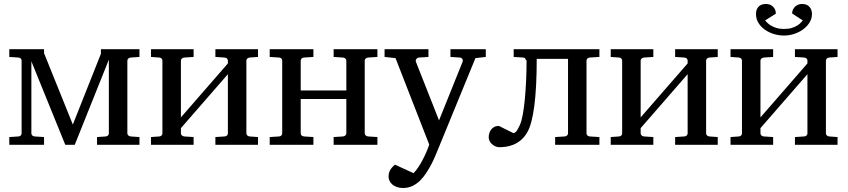

<svg xmlns="http://www.w3.org/2000/svg" viewBox="-20 -730 4275 968"><path d="M469.2 0V-39.1L513.2 -42Q521.5 -43 525.1 -47.6Q528.8 -52.2 528.8 -57.1V-429.2L356.9 0H309.1L138.2 -420.9V-57.1Q138.2 -52.2 142.3 -47.6Q146.5 -43 154.8 -42L202.1 -39.1V0H26.9V-39.1L73.2 -42Q81.5 -43 85.2 -47.6Q88.9 -52.2 88.9 -57.1V-424.8Q88.9 -429.7 85.2 -434.3Q81.5 -439 73.2 -439.9L26.9 -442.9V-481.9H202.1V-461.9L347.2 -102.1L488.8 -459V-481.9H683.1V-442.9L639.2 -439.9Q630.9 -439 626.5 -434.3Q622.1 -429.7 622.1 -424.8V-57.1Q622.1 -52.2 626.5 -47.6Q630.9 -43 639.2 -42L683.1 -39.1V0Z M1065.9 0V-39.1L1111.8 -42Q1121.1 -43 1125 -47.6Q1128.9 -52.2 1128.9 -57.1V-356L892.1 -84V-57.1Q892.1 -52.2 896.5 -47.6Q900.9 -43 909.2 -42L956.1 -39.1V0H741.2V-39.1L783.2 -42Q791.5 -43 795.2 -47.6Q798.8 -52.2 798.8 -57.1V-424.8Q798.8 -429.7 795.2 -434.3Q791.5 -439 783.2 -439.9L741.2 -442.9V-481.9H956.1V-442.9L909.2 -439.9Q900.9 -439 896.5 -434.3Q892.1 -429.7 892.1 -424.8V-138.2L1128.9 -410.2V-424.8Q1128.9 -429.7 1125 -434.3Q1121.1 -439 1111.8 -439.9L1065.9 -442.9V-481.9H1280.8V-442.9L1238.8 -439.9Q1230.5 -439 1226.3 -434.3Q1222.2 -429.7 1222.2 -424.8V-57.1Q1222.2 -52.2 1226.3 -47.6Q1230.5 -43 1238.8 -42L1280.8 -39.1V0Z M1662.1 0V-39.1L1709 -42Q1717.3 -43 1721.7 -47.6Q1726.1 -52.2 1726.1 -57.1V-231H1496.1V-57.1Q1496.1 -52.2 1500 -47.6Q1503.9 -43 1513.2 -42L1560.1 -39.1V0H1339.8V-39.1L1387.2 -42Q1395.5 -43 1399.2 -47.6Q1402.8 -52.2 1402.8 -57.1V-424.8Q1402.8 -429.7 1399.2 -434.3Q1395.5 -439 1387.2 -439.9L1339.8 -442.9V-481.9H1560.1V-442.9L1513.2 -439.9Q1503.9 -439 1500 -434.3Q1496.1 -429.7 1496.1 -424.8V-273.9H1726.1V-424.8Q1726.1 -429.7 1721.7 -434.3Q1717.3 -439 1709 -439.9L1662.1 -442.9V-481.9H1882.8V-442.9L1835.9 -439.9Q1827.6 -439 1823.2 -434.3Q1818.8 -429.7 1818.8 -424.8V-57.1Q1818.8 -52.2 1823.2 -47.6Q1827.6 -43 1835.9 -42L1882.8 -39.1V0Z M2377 -437 2185.1 30.8Q2180.2 43 2172.1 61.8Q2164.1 80.6 2153.1 101.3Q2142.1 122.1 2128.4 142.8Q2114.7 163.6 2099.1 179.2Q2081.1 197.3 2059.6 207.5Q2038.1 217.8 2012.2 217.8Q1994.6 217.8 1981 212.9Q1967.3 208 1958 200Q1948.7 191.9 1943.8 181.6Q1939 171.4 1939 160.2Q1939 143.1 1946.5 128.7Q1954.1 114.3 1971.2 100.1L2064.9 143.1Q2077.1 130.9 2089.1 112.8Q2101.1 94.7 2111.3 75Q2121.6 55.2 2130.1 35.4Q2138.7 15.6 2144 -1L1974.1 -437L1918.9 -442.9V-481.9H2140.1V-442.9L2092.3 -439.9Q2084 -439 2079.1 -432.6Q2074.2 -426.3 2077.1 -418L2193.4 -123L2312 -418Q2315.4 -425.8 2311 -432.4Q2306.6 -439 2298.3 -439.9L2251 -442.9V-481.9H2429.2V-442.9Z M2778.8 0V-39.1L2827.1 -42Q2835.4 -43 2839.6 -47.6Q2843.8 -52.2 2843.8 -57.1V-433.1H2686Q2686 -289.6 2673.8 -196Q2661.6 -102.5 2638.2 -63Q2624 -38.1 2605.7 -23.2Q2587.4 -8.3 2568.1 -0.5Q2548.8 7.3 2530.5 9.8Q2512.2 12.2 2498 12.2Q2487.8 12.2 2478.3 8.1Q2468.8 3.9 2460.9 -2.9Q2453.1 -9.8 2448.5 -18.8Q2443.8 -27.8 2443.8 -38.1Q2443.8 -48.3 2447 -58.6Q2450.2 -68.8 2456.3 -76.9Q2462.4 -85 2472.2 -90.1Q2481.9 -95.2 2495.1 -95.2L2567.9 -59.1Q2573.7 -59.1 2578.6 -63.2Q2583.5 -67.4 2587.4 -73.5Q2591.3 -79.6 2594.7 -86.9Q2598.1 -94.2 2601.1 -100.1Q2609.4 -117.7 2615.7 -152.6Q2622.1 -187.5 2626.2 -231.7Q2630.4 -275.9 2632.6 -326.2Q2634.8 -376.5 2634.8 -424.8Q2630.9 -428.2 2628.7 -433.6Q2626.5 -439 2618.2 -439.9L2569.8 -442.9V-481.9H3002V-442.9L2953.1 -439.9Q2944.8 -439 2940.9 -434.3Q2937 -429.7 2937 -424.8V-57.1Q2937 -52.2 2940.9 -47.6Q2944.8 -43 2953.1 -42L3002 -39.1V0Z M3383.8 0V-39.1L3429.7 -42Q3439 -43 3442.9 -47.6Q3446.8 -52.2 3446.8 -57.1V-356L3210 -84V-57.1Q3210 -52.2 3214.4 -47.6Q3218.8 -43 3227.1 -42L3273.9 -39.1V0H3059.1V-39.1L3101.1 -42Q3109.4 -43 3113 -47.6Q3116.7 -52.2 3116.7 -57.1V-424.8Q3116.7 -429.7 3113 -434.3Q3109.4 -439 3101.1 -439.9L3059.1 -442.9V-481.9H3273.9V-442.9L3227.1 -439.9Q3218.8 -439 3214.4 -434.3Q3210 -429.7 3210 -424.8V-138.2L3446.8 -410.2V-424.8Q3446.8 -429.7 3442.9 -434.3Q3439 -439 3429.7 -439.9L3383.8 -442.9V-481.9H3598.6V-442.9L3556.6 -439.9Q3548.3 -439 3544.2 -434.3Q3540 -429.7 3540 -424.8V-57.1Q3540 -52.2 3544.2 -47.6Q3548.3 -43 3556.6 -42L3598.6 -39.1V0Z M3987.8 0V-39.1L4033.7 -42Q4043 -43 4046.9 -47.6Q4050.8 -52.2 4050.8 -57.1V-356L3814 -84V-57.1Q3814 -52.2 3818.4 -47.6Q3822.8 -43 3831.1 -42L3877.9 -39.1V0H3663.1V-39.1L3705.1 -42Q3713.4 -43 3717 -47.6Q3720.7 -52.2 3720.7 -57.1V-424.8Q3720.7 -429.7 3717 -434.3Q3713.4 -439 3705.1 -439.9L3663.1 -442.9V-481.9H3877.9V-442.9L3831.1 -439.9Q3822.8 -439 3818.4 -434.3Q3814 -429.7 3814 -424.8V-138.2L4050.8 -410.2V-424.8Q4050.8 -429.7 4046.9 -434.3Q4043 -439 4033.7 -439.9L3987.8 -442.9V-481.9H4202.6V-442.9L4160.6 -439.9Q4152.3 -439 4148.2 -434.3Q4144 -429.7 4144 -424.8V-57.1Q4144 -52.2 4148.2 -47.6Q4152.3 -43 4160.6 -42L4202.6 -39.1V0ZM4073.7 -660.2Q4073.7 -636.7 4061.5 -616.7Q4049.3 -596.7 4029.3 -582Q4009.3 -567.4 3984.1 -559.1Q3959 -550.8 3932.6 -550.8Q3906.7 -550.8 3881.3 -558.6Q3856 -566.4 3835.9 -580.6Q3815.9 -594.7 3803.7 -614.7Q3791.5 -634.8 3791.5 -659.2Q3791.5 -683.1 3804.7 -696.5Q3817.9 -710 3841.3 -710Q3864.3 -710 3877.9 -695.8Q3891.6 -681.6 3891.6 -661.1L3837.4 -627Q3840.8 -623 3847.9 -615.7Q3855 -608.4 3866.7 -601.3Q3878.4 -594.2 3894.5 -589.1Q3910.6 -584 3932.6 -584Q3955.6 -584 3971.9 -589.1Q3988.3 -594.2 3999.5 -601.3Q4010.7 -608.4 4017.3 -615.7Q4023.9 -623 4027.3 -627L3973.6 -662.1Q3973.6 -671.4 3977.3 -680.2Q3981 -689 3987.5 -695.6Q3994.1 -702.1 4003.2 -706.1Q4012.2 -710 4023.4 -710Q4048.3 -710 4061 -695.6Q4073.7 -681.2 4073.7 -660.2Z"/></svg>

Font: Charis SIL CyrE
Style: Regular
Weight: 400
Foundry: SIL International
Version: Version 5.000